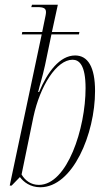

<svg xmlns="http://www.w3.org/2000/svg" viewBox="-20 -780 442 810"><path d="M150 10C287 10 381 -215 381 -396C381 -497 351 -546 297 -546C232 -546 180 -476 145 -392H141C149 -427 158 -450 170 -505L197 -635H313L315 -645H199L224 -760H115L112 -750H137C164 -750 174 -745 174 -729C174 -720 171 -709 168 -694L158 -645H74L72 -635H156L21 3H29L64 -33C79 -13 107 10 150 10ZM144 0C109 0 85 -20 71 -44L121 -287C149 -418 219 -528 286 -528C314 -528 341 -506 341 -408C341 -239 264 0 144 0Z"/></svg>

Font: Noto Serif Display ExtraCondensed ExtraLight
Style: Italic
Weight: 200
Width: 2
Italic angle: -12°
Designer: Monotype Design Team
Foundry: Monotype Imaging Inc.
Version: Version 2.009